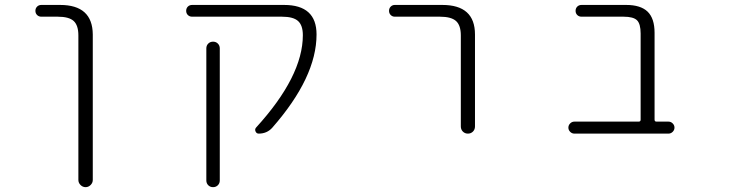

<svg xmlns="http://www.w3.org/2000/svg" viewBox="-20 -565 3040 781"><path d="M148.4 -497.1Q137.7 -497.1 130.9 -503.9Q124 -510.7 124 -521Q124 -531.2 130.9 -538.1Q137.7 -544.9 148.4 -544.9H224.6Q356.4 -544.9 357.4 -424.8V167Q357.4 178.7 348.6 187.5Q339.8 196.3 328.1 196.3Q316.4 196.3 307.6 187.5Q298.8 178.7 298.8 167V-420.9Q298.8 -461.9 279.8 -479.5Q260.7 -497.1 214.8 -497.1Z M1135.7 -544.9Q1267.6 -544.9 1267.6 -424.8Q1267.6 -251 1087.9 -45.9Q1066.4 -21.5 1032.2 -21.5Q1023.4 -21.5 1019.5 -30.3Q1015.6 -39.1 1021.5 -45.9Q1211.9 -254.9 1211.9 -421.9Q1211.9 -461.9 1192.4 -479.5Q1172.9 -497.1 1127 -497.1H761.7Q751 -497.1 744.1 -503.9Q737.3 -510.7 737.3 -521Q737.3 -531.2 744.1 -538.1Q751 -544.9 761.7 -544.9ZM819.3 168.9V-368.2Q819.3 -379.9 827.1 -387.7Q835 -395.5 846.7 -395.5Q858.4 -395.5 866.2 -387.7Q874 -379.9 874 -368.2V168.9Q874 180.7 866.2 188.5Q858.4 196.3 846.7 196.3Q835 196.3 827.1 188.5Q819.3 180.7 819.3 168.9Z M1585.9 -497.1Q1576.2 -497.1 1569.3 -503.9Q1562.5 -510.7 1562.5 -521Q1562.5 -531.2 1569.3 -538.1Q1576.2 -544.9 1585.9 -544.9H1779.3Q1912.1 -544.9 1912.1 -424.8V-50.8Q1912.1 -38.1 1903.8 -29.8Q1895.5 -21.5 1883.3 -21.5Q1871.1 -21.5 1862.8 -29.8Q1854.5 -38.1 1854.5 -50.8V-420.9Q1854.5 -461.9 1835 -479.5Q1815.4 -497.1 1769.5 -497.1Z M2585.9 -428.7Q2585.9 -467.8 2571.3 -482.4Q2556.6 -497.1 2516.6 -497.1H2345.7Q2335 -497.1 2328.1 -503.9Q2321.3 -510.7 2321.3 -521Q2321.3 -531.2 2328.1 -538.1Q2335 -544.9 2345.7 -544.9H2527.3Q2585.9 -544.9 2614.3 -517.6Q2642.6 -490.2 2642.6 -431.6V-78.1Q2642.6 -70.3 2650.4 -70.3H2699.2Q2709 -70.3 2716.3 -63Q2723.6 -55.7 2723.6 -45.9Q2723.6 -36.1 2716.3 -28.8Q2709 -21.5 2699.2 -21.5H2316.4Q2306.6 -21.5 2299.3 -28.8Q2292 -36.1 2292 -45.9Q2292 -55.7 2299.3 -63Q2306.6 -70.3 2316.4 -70.3H2578.1Q2585.9 -70.3 2585.9 -78.1Z"/></svg>

Font: Rounded Mgen+ 1m light
Style: Regular
Weight: 200
Designer: [Source Han Sans]
Ryoko NISHIZUKA  (kana & ideographs); Paul D. Hunt (Latin, Greek & Cyrillic); Wenlong ZHANG  (bopomofo
Version: Version 1.059.20150602